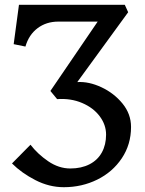

<svg xmlns="http://www.w3.org/2000/svg" viewBox="-20 -770 606 800"><path d="M30 -89 107 -167Q137 -128 181 -98Q225 -68 273 -68Q319 -68 353 -85.5Q387 -103 404.5 -135Q422 -167 422 -209Q422 -250 395.5 -285.5Q369 -321 322 -341Q275 -361 218 -357L190 -391L387 -680H223Q173 -680 136.5 -652.5Q100 -625 86 -576L37 -586L59 -750H500L514 -719L302 -428Q350 -431 402.5 -406.5Q455 -382 490.5 -338.5Q526 -295 526 -241Q526 -168 487.5 -110.5Q449 -53 385 -21.5Q321 10 246 10Q185 10 127.5 -19.5Q70 -49 30 -89Z"/></svg>

Font: TMT Limkin
Style: Regular
Weight: 400
Designer: Gabriel Drozdov
Version: Version 1.000;Glyphs 3.1.2 (3151)